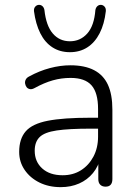

<svg xmlns="http://www.w3.org/2000/svg" viewBox="-20 -763 562 791"><path d="M230 8Q181 8 142.5 -11Q104 -30 81.5 -63Q59 -96 59 -137Q59 -191 86 -222Q113 -253 177 -265.5Q241 -278 353 -278H396V-233H354Q264 -233 213.5 -225.5Q163 -218 143 -198Q123 -178 123 -142Q123 -97 154 -69Q185 -41 238 -41Q281 -41 313.5 -61.5Q346 -82 365 -118Q384 -154 384 -200V-314Q384 -381 357 -411.5Q330 -442 271 -442Q233 -442 197.5 -432Q162 -422 122 -400Q111 -394 102.5 -396Q94 -398 89.5 -404Q85 -410 83.5 -418.5Q82 -427 86 -435Q90 -443 100 -448Q142 -471 185.5 -482.5Q229 -494 270 -494Q329 -494 367.5 -474Q406 -454 424.5 -414Q443 -374 443 -311V-25Q443 -10 436 -2Q429 6 415 6Q401 6 393 -2Q385 -10 385 -25V-117H395Q386 -78 363 -50Q340 -22 306 -7Q272 8 230 8ZM268 -548Q227 -548 196 -568Q165 -588 146 -626Q127 -664 120 -717Q119 -729 125.5 -736Q132 -743 141 -743Q149 -743 155 -737.5Q161 -732 163 -722Q170 -657 197.5 -625Q225 -593 268 -593Q311 -593 339.5 -625Q368 -657 373 -722Q375 -732 381 -737.5Q387 -743 395 -743Q404 -743 410.5 -736Q417 -729 416 -717Q410 -664 390.5 -626Q371 -588 340 -568Q309 -548 268 -548Z"/></svg>

Font: Nunito ExtraLight Light
Style: Regular
Weight: 300
Version: Version 3.602